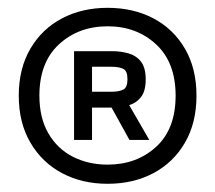

<svg xmlns="http://www.w3.org/2000/svg" viewBox="-20 -744 543 484"><path d="M251.2 -280.7Q187 -280.7 136.5 -307.5Q86 -334.3 56.7 -384.4Q27.3 -434.4 27.3 -502.8Q27.3 -571.4 56.7 -621.4Q86 -671.3 136.5 -697.8Q187.1 -724.3 251.2 -724.3Q316 -724.3 366.5 -697.8Q417.1 -671.2 446.2 -621.3Q475.3 -571.4 475.3 -502.8Q475.3 -434.4 446.3 -384.4Q417.2 -334.4 366.7 -307.5Q316.1 -280.7 251.2 -280.7ZM251.3 -329Q324.3 -329 373.5 -373.8Q422.7 -418.7 422.7 -502.8Q422.7 -586.5 373.6 -632.1Q324.5 -677.7 251.4 -677.7Q177.7 -677.7 128.5 -632.1Q79.3 -586.5 79.3 -503Q79.3 -446.7 102 -407.7Q124.7 -368.7 163.8 -348.8Q203 -329 251.3 -329ZM166.7 -615H212V-391.3H166.7ZM193.7 -615H263.3Q284 -615 303.7 -609.5Q323.3 -604 335.3 -588.7Q347.3 -573.4 347.3 -543.8Q347.3 -514.3 335.3 -499.1Q323.2 -483.8 303.7 -478.3Q284.1 -472.7 263.3 -472.7H193.7V-512.7H260Q280.7 -512.7 291 -518.3Q301.3 -523.9 301.3 -544.1Q301.3 -565 291 -570.3Q280.7 -575.7 260 -575.7H193.7ZM248.3 -496.3H295.7L356.3 -391.3H306.3Z"/></svg>

Font: Asta Sans Light
Style: Regular
Weight: 300
Designer: 42dot
Version: Version 1.000